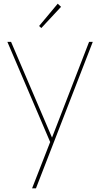

<svg xmlns="http://www.w3.org/2000/svg" viewBox="-20 -767 543 1041"><path d="M483 -540 175 254H154L252 3L20 -540H40L262 -21L463 -540ZM311 -730 204 -615 192 -626 293 -747Z"/></svg>

Font: Fz Poppins Thin
Style: Regular
Weight: 100
Designer: Ninad Kale (Devanagari), Jonny Pinhorn (Latin)
Foundry: Indian Type Foundry
Version: Vit hóa bi Vntype.Com & FontZin.Com